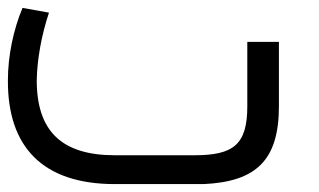

<svg xmlns="http://www.w3.org/2000/svg" viewBox="-20 -466 807 486"><path d="M606 -360V-197C606 -100 571 -73 472 -73H271C136 -73 73 -134 73 -263C74 -316 85 -377 104 -434L37 -446C14 -391 0 -325 0 -263C-1 -95 87 0 271 0H495C629 -6 686 -61 686 -197V-360Z"/></svg>

Font: Juman Normal
Style: Regular
Weight: 300
Designer: Bandar Raffah (Arabic) Julieta Ulanovsky (Latin)
Foundry: Caramella
Version: Version 5.022;PS 005.022;hotconv 1.0.88;makeotf.lib2.5.64775